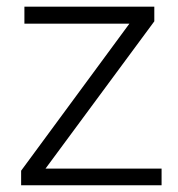

<svg xmlns="http://www.w3.org/2000/svg" viewBox="-20 -548 526 568"><path d="M114.7 -49.3H458V0H42.5V-43L362.8 -478H52.2V-528.3H436.5V-484.9Z"/></svg>

Font: RobotoDraft Light
Style: Regular
Weight: 300
Version: Version 2.001151; 2014